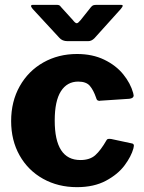

<svg xmlns="http://www.w3.org/2000/svg" viewBox="-20 -763 593 793"><path d="M530 -379Q532 -371 532 -369Q532 -357 514 -355L393 -347Q392 -347 391 -346.5Q390 -346 388 -347Q380 -347 377 -359Q366 -391 351 -408.5Q336 -426 303 -426Q257 -426 231.5 -386Q206 -346 206 -265Q206 -102 312 -102Q351 -102 373.5 -122Q396 -142 420 -184Q422 -188 426 -189Q430 -190 439 -189L523 -171Q533 -170 533 -161Q533 -158 531 -150Q522 -117 494.5 -80Q467 -43 417.5 -16.5Q368 10 298 10Q220 10 158 -24.5Q96 -59 61 -121Q26 -183 26 -263Q26 -344 61.5 -407Q97 -470 159 -505Q221 -540 298 -540Q362 -540 410.5 -516.5Q459 -493 489 -456Q519 -419 530 -379ZM381 -743H478Q487 -743 487 -739Q487 -736 479 -726L370 -605Q358 -593 344 -593H259Q237 -593 225 -607L115 -726Q108 -735 108 -738Q108 -743 117 -743H208H213Q220 -743 224 -741.5Q228 -740 232 -734L281 -680Q291 -667 297 -667Q300 -667 304 -670.5Q308 -674 313 -680L356 -734Q361 -740 366 -741.5Q371 -743 381 -743Z"/></svg>

Font: Libre Franklin ExtraBold
Style: Regular
Weight: 800
Designer: Pablo Impallari, Rodrigo Fuenzalida
Foundry: Impallari Type
Version: Version 1.002; ttfautohint (v1.5)